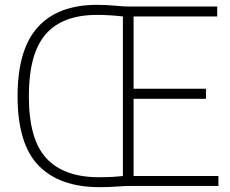

<svg xmlns="http://www.w3.org/2000/svg" viewBox="-20 -767 948 792"><path d="M390 5Q226 5 139.2 -84Q52.5 -173 52.5 -370Q52.5 -563 136 -655Q219.5 -747 379.5 -747Q421 -747 455 -743.5Q489 -740 516 -740H876V-699H531V-401H829.5V-359.5H531V-41H881V0H520.5Q494 0 461.8 2.5Q429.5 5 390 5ZM387 -36Q416.5 -36 440.8 -37.2Q465 -38.5 487 -41V-699Q434.5 -705.5 379 -705.5Q238 -705.5 168.5 -625.8Q99 -546 99 -370Q99 -191 171.8 -113.5Q244.5 -36 387 -36Z"/></svg>

Font: Encode Sans SmCnd XLt
Style: Regular
Weight: 200
Width: 4
Designer: Multiple Designers
Foundry: Impallari Type
Version: Version 3.002; ttfautohint (v1.8.3) -l 8 -r 50 -G 200 -x 14 